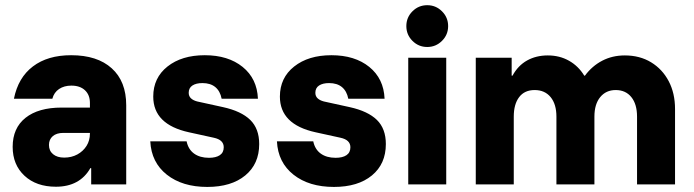

<svg xmlns="http://www.w3.org/2000/svg" viewBox="-20 -728 2740 758"><path d="M200.8 9.2Q123.3 9.2 76.7 -34.2Q30 -77.5 30 -148.3Q30 -222.5 80.8 -262.9Q131.7 -303.3 223.3 -303.3H335V-321.7Q335 -353.3 315.4 -371.7Q295.8 -390 261.7 -390Q233.3 -390 213.3 -376.7Q193.3 -363.3 186.7 -338.3H35Q51.7 -421.7 110 -465.8Q168.3 -510 260.8 -510Q364.2 -510 421.2 -458.3Q478.3 -406.7 478.3 -312.5V0H340V-64.2H336.7Q315.8 -27.5 281.7 -9.2Q247.5 9.2 200.8 9.2ZM233.3 -105.8Q262.5 -105.8 285.4 -118.3Q308.3 -130.8 321.7 -152.1Q335 -173.3 335 -200.8V-203.3H230Q203.3 -203.3 188.3 -190.4Q173.3 -177.5 173.3 -155.8Q173.3 -132.5 189.6 -119.2Q205.8 -105.8 233.3 -105.8Z M798.3 10Q700 10 638.8 -38.3Q577.5 -86.7 573.3 -170H716.7Q723.3 -138.3 746.2 -121.7Q769.2 -105 805 -105Q832.5 -105 847.9 -115.4Q863.3 -125.8 863.3 -146.7Q863.3 -175.8 824.2 -184.2L725.8 -205.8Q585 -236.7 585 -346.7Q585 -420.8 641.2 -465.4Q697.5 -510 788.3 -510Q880.8 -510 937.9 -463.8Q995 -417.5 998.3 -338.3H855Q849.2 -368.3 830 -384.2Q810.8 -400 779.2 -400Q754.2 -400 739.6 -390.4Q725 -380.8 725 -361.7Q725 -348.3 733.8 -340Q742.5 -331.7 758.3 -327.5L860.8 -305Q932.5 -289.2 967.9 -254.6Q1003.3 -220 1003.3 -159.2Q1003.3 -80.8 948.3 -35.4Q893.3 10 798.3 10Z M1298.3 10Q1200 10 1138.8 -38.3Q1077.5 -86.7 1073.3 -170H1216.7Q1223.3 -138.3 1246.2 -121.7Q1269.2 -105 1305 -105Q1332.5 -105 1347.9 -115.4Q1363.3 -125.8 1363.3 -146.7Q1363.3 -175.8 1324.2 -184.2L1225.8 -205.8Q1085 -236.7 1085 -346.7Q1085 -420.8 1141.3 -465.4Q1197.5 -510 1288.3 -510Q1380.8 -510 1437.9 -463.8Q1495 -417.5 1498.3 -338.3H1355Q1349.2 -368.3 1330 -384.2Q1310.8 -400 1279.2 -400Q1254.2 -400 1239.6 -390.4Q1225 -380.8 1225 -361.7Q1225 -348.3 1233.8 -340Q1242.5 -331.7 1258.3 -327.5L1360.8 -305Q1432.5 -289.2 1467.9 -254.6Q1503.3 -220 1503.3 -159.2Q1503.3 -80.8 1448.3 -35.4Q1393.3 10 1298.3 10Z M1591.7 0V-500H1741.7V0ZM1666.7 -542.5Q1632.5 -542.5 1608.3 -566.7Q1584.2 -590.8 1584.2 -625Q1584.2 -659.2 1608.3 -683.3Q1632.5 -707.5 1666.7 -707.5Q1700.8 -707.5 1725 -683.3Q1749.2 -659.2 1749.2 -625Q1749.2 -590.8 1725 -566.7Q1700.8 -542.5 1666.7 -542.5Z M1858.3 0V-500H2000V-429.2H2003.3Q2025 -469.2 2060.8 -489.2Q2096.7 -509.2 2142.5 -509.2Q2189.2 -509.2 2226.2 -488.3Q2263.3 -467.5 2286.7 -429.2H2289.2Q2317.5 -467.5 2357.5 -488.3Q2397.5 -509.2 2446.7 -509.2Q2505.8 -509.2 2550.4 -482.1Q2595 -455 2620 -407.5Q2645 -360 2645 -297.5V0H2495V-267.5Q2495 -316.7 2472.5 -344.6Q2450 -372.5 2410.8 -372.5Q2372.5 -372.5 2349.6 -344.6Q2326.7 -316.7 2326.7 -267.5V0H2176.7V-267.5Q2176.7 -316.7 2153.8 -344.6Q2130.8 -372.5 2090.8 -372.5Q2050.8 -372.5 2029.6 -344.6Q2008.3 -316.7 2008.3 -267.5V0Z"/></svg>

Font: Funnel Sans Light ExtraBold
Style: Regular
Weight: 800
Version: Version 1.000